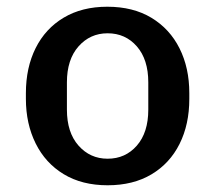

<svg xmlns="http://www.w3.org/2000/svg" viewBox="-20 -541 640 571"><path d="M300 10Q224 10 169.5 -23Q115 -56 86 -114.5Q57 -173 57 -247V-264Q57 -340 86 -398Q115 -456 169.5 -488.5Q224 -521 299 -521Q376 -521 430.5 -488Q485 -455 514 -397Q543 -339 543 -264V-247Q543 -171 514 -113Q485 -55 430.5 -22.5Q376 10 300 10ZM300 -69Q353 -69 387 -108Q421 -147 421 -215V-296Q421 -364 387 -403Q353 -442 300 -442Q248 -442 213.5 -403Q179 -364 179 -296V-215Q179 -147 213.5 -108Q248 -69 300 -69Z"/></svg>

Font: Chivo Mono Medium
Style: Regular
Weight: 500
Monospace: yes
Designer: Hector Gatti
Foundry: Omnibus-Type
Version: Version 1.008